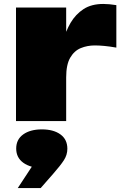

<svg xmlns="http://www.w3.org/2000/svg" viewBox="-20 -613 625 972"><path d="M61 -575H315V-452Q325 -476 337 -497Q363 -541 403 -567Q443 -593 503 -593Q518 -593 534 -591.5Q550 -590 569 -587V-372Q535 -378 508 -380.5Q481 -383 460 -383Q422 -383 389 -369.5Q356 -356 335.5 -321Q315 -286 315 -221V0H61ZM70 339 141 231Q116 224 98 211Q62 185 62 139Q62 93 97.5 67.5Q133 42 192 42Q251 42 286 67.5Q321 93 321 140Q321 171 303.5 198Q286 225 250 266L186 339Z"/></svg>

Font: Bounded
Style: Regular
Weight: 900
Designer: Vlad Churkin
Version: Version 1.0